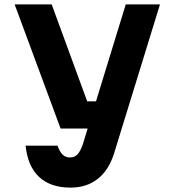

<svg xmlns="http://www.w3.org/2000/svg" viewBox="-20 -635 790 874"><path d="M46.7 -614.9H215.3L376.9 -173.8H472.2L435.5 -50H255.8ZM708.2 -614.9 498.9 64.5Q474.7 140.3 424.5 179.6Q374.3 219 301 219Q209.9 219 158.1 170.5Q106.2 122.1 96.5 28.2H241.8Q252.1 56.3 265.3 69.1Q278.4 81.8 299.5 81.8Q320 81.8 333.3 67.2Q346.6 52.6 357.3 20.8L552.4 -614.9Z"/></svg>

Font: Martian Mono SemiExpanded
Style: Regular
Weight: 400
Width: 6
Monospace: yes
Designer: Roman Shamin
Foundry: Evil Martians
Version: Version 1.000